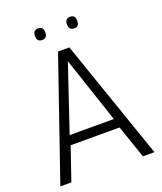

<svg xmlns="http://www.w3.org/2000/svg" viewBox="-156 -966 897 1066"><g transform="rotate(-20 292.0 -433.5)"><path d="M14 0 258 -708H325L570 0H502L435 -195H146L79 0ZM160 -250H421L291 -639ZM387 -798Q356 -798 356 -832Q356 -867 387 -867Q417 -867 417 -832Q417 -798 387 -798ZM198 -798Q167 -798 167 -832Q167 -867 198 -867Q228 -867 228 -832Q228 -798 198 -798Z"/></g></svg>

Font: Georama Light
Style: Regular
Weight: 300
Designer: Jean-Baptiste Levee
Foundry: Production Type
Version: Version 1.000